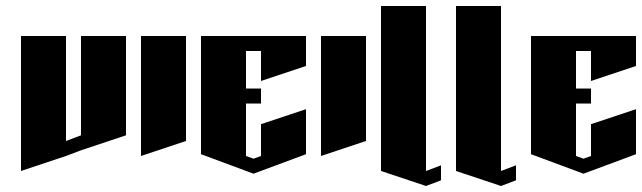

<svg xmlns="http://www.w3.org/2000/svg" viewBox="-20 -620 2140 640"><path d="M50 -500H200V-150L250 -169V-500H400V-169L250 -119L200 -100L50 -50Z M450 -500H600V-150L450 -100Z M650 -500H1000V-400L850 -350V-450H800V-325H850V-275H800V-100L825 -91L850 -100V-206L1000 -256V-106L825 -41L650 -106Z M1050 -500H1200V-150L1050 -100Z M1250 -600H1400V-50L1450 -69V-19L1400 0L1250 -50Z M1500 -600H1650V-50L1700 -69V-19L1650 0L1500 -50Z M1750 -500H2100V-400L1950 -350V-450H1900V-325H1950V-275H1900V-100L1925 -91L1950 -100V-206L2100 -256V-106L1925 -41L1750 -106Z"/></svg>

Font: SOV_Meka
Style: Book
Weight: 400
Version: Version 1.00